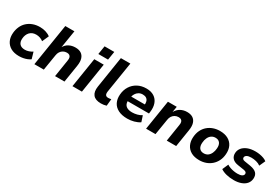

<svg xmlns="http://www.w3.org/2000/svg" viewBox="66 -1757 4048 2791"><g transform="rotate(30 2090.0 -362.0)"><path d="M285 11Q201 11 145 -21Q89 -53 62.5 -109.5Q36 -166 43 -240Q48 -297 70 -346.5Q92 -396 130.5 -432Q169 -468 222.5 -488.5Q276 -509 343 -509Q395 -509 442 -494Q489 -479 518 -455L469 -345Q447 -364 415 -375Q383 -386 350 -386Q314 -386 287 -374.5Q260 -363 241.5 -342Q223 -321 212.5 -294Q202 -267 200 -235Q195 -178 223.5 -145Q252 -112 313 -112Q344 -112 377 -123Q410 -134 437 -152L469 -42Q448 -26 418 -14Q388 -2 354 4.5Q320 11 285 11Z M539 0 651 -705H804L756 -407H754Q783 -459 830.5 -484Q878 -509 938 -509Q996 -509 1033.5 -485Q1071 -461 1086.5 -413Q1102 -365 1090 -290L1044 0H886L931 -286Q937 -318 931.5 -339Q926 -360 910 -371Q894 -382 866 -382Q833 -382 806 -367Q779 -352 762 -326Q745 -300 740 -264L697 0Z M1270 -593 1293 -735H1456L1433 -593ZM1178 0 1257 -498H1416L1337 0Z M1659 11Q1567 11 1527 -38Q1487 -87 1501 -179L1584 -705H1743L1660 -186Q1657 -162 1661 -145.5Q1665 -129 1677.5 -120.5Q1690 -112 1711 -112Q1725 -112 1737 -114Q1749 -116 1762 -118L1751 -3Q1729 4 1707 7.5Q1685 11 1659 11Z M2102 11Q2010 11 1948.5 -20.5Q1887 -52 1859 -108.5Q1831 -165 1837 -240Q1843 -319 1881 -379.5Q1919 -440 1982.5 -474.5Q2046 -509 2129 -509Q2207 -509 2259 -475.5Q2311 -442 2333 -381.5Q2355 -321 2344 -241L2340 -212H1959L1972 -296H2236L2221 -280Q2227 -319 2218 -347.5Q2209 -376 2186 -391.5Q2163 -407 2125 -407Q2088 -407 2059.5 -390Q2031 -373 2013.5 -344Q1996 -315 1989 -278L1985 -249Q1977 -202 1989.5 -169Q2002 -136 2035 -119.5Q2068 -103 2119 -103Q2159 -103 2201 -114Q2243 -125 2275 -146L2308 -46Q2266 -18 2211.5 -3.5Q2157 11 2102 11Z M2414 0 2493 -498H2641L2626 -402Q2656 -457 2704.5 -483Q2753 -509 2813 -509Q2871 -509 2908.5 -485Q2946 -461 2961.5 -413Q2977 -365 2965 -290L2919 0H2761L2806 -286Q2812 -318 2806.5 -339Q2801 -360 2785 -371Q2769 -382 2741 -382Q2708 -382 2681 -367Q2654 -352 2637 -326Q2620 -300 2615 -264L2572 0Z M3310 11Q3227 11 3171 -20.5Q3115 -52 3088.5 -109Q3062 -166 3068 -239Q3073 -304 3097.5 -354Q3122 -404 3162 -438.5Q3202 -473 3253.5 -491Q3305 -509 3363 -509Q3446 -509 3502 -477.5Q3558 -446 3584.5 -390.5Q3611 -335 3605 -260Q3600 -195 3575 -145Q3550 -95 3510 -60Q3470 -25 3419 -7Q3368 11 3310 11ZM3317 -108Q3357 -108 3385 -128Q3413 -148 3430 -184.5Q3447 -221 3450 -267Q3455 -325 3430.5 -358Q3406 -391 3356 -391Q3317 -391 3288.5 -371Q3260 -351 3243 -315Q3226 -279 3223 -232Q3218 -174 3242.5 -141Q3267 -108 3317 -108Z M3890 11Q3821 11 3763 -3.5Q3705 -18 3667 -45L3711 -145Q3735 -129 3765 -118.5Q3795 -108 3827.5 -102.5Q3860 -97 3889 -97Q3938 -97 3963.5 -111Q3989 -125 3991 -149Q3992 -167 3980.5 -177.5Q3969 -188 3941 -193L3837 -209Q3770 -219 3738.5 -255.5Q3707 -292 3712 -347Q3715 -391 3744 -427.5Q3773 -464 3827 -486.5Q3881 -509 3961 -509Q3996 -509 4031.5 -503Q4067 -497 4098.5 -485.5Q4130 -474 4152 -456L4107 -357Q4077 -380 4035 -390.5Q3993 -401 3952 -401Q3902 -401 3877 -386Q3852 -371 3850 -348Q3849 -332 3859.5 -321Q3870 -310 3896 -306L3995 -290Q4069 -277 4101.5 -243Q4134 -209 4129 -149Q4125 -100 4094.5 -64Q4064 -28 4011 -8.5Q3958 11 3890 11Z"/></g></svg>

Font: Nunito Sans 9pt ExtraBold
Style: Italic
Weight: 800
Italic angle: -9°
Version: Version 3.101;gftools[0.9.27]